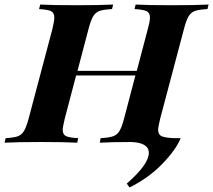

<svg xmlns="http://www.w3.org/2000/svg" viewBox="-61 -628 938 845"><path d="M857 -608 852 -588Q815 -586 797.5 -580Q780 -574 769.5 -557Q759 -540 749 -502L644 -106Q635 -68 635 -57Q635 -36 649.5 -29Q664 -22 703 -20H734Q715 29 654.5 92Q594 155 509 197L497 180Q594 95 594 45Q594 22 574 10Q554 -2 515 -3Q428 -3 378 0L382 -20Q418 -22 436 -28Q454 -34 464.5 -51Q475 -68 485 -106L535 -296H274L224 -106Q215 -68 215 -57Q215 -36 229.5 -29Q244 -22 283 -20L279 0Q224 -3 122 -3Q13 -3 -41 0L-36 -20Q-1 -22 16.5 -28Q34 -34 44.5 -51.5Q55 -69 65 -106L170 -502Q178 -536 178 -550Q178 -572 163.5 -579Q149 -586 111 -588L116 -608Q167 -605 279 -605Q376 -605 437 -608L432 -588Q395 -586 377.5 -580Q360 -574 349.5 -557Q339 -540 329 -502L280 -316H541L590 -502Q599 -534 599 -550Q599 -572 584 -579Q569 -586 531 -588L536 -608Q590 -605 692 -605Q803 -605 857 -608Z"/></svg>

Font: Playfair Display SC
Style: Bold Italic
Weight: 700
Italic angle: -14°
Designer: Claus Eggers Sørensen
Foundry: Claus Eggers Sørensen
Version: Version 1.200; ttfautohint (v1.6)